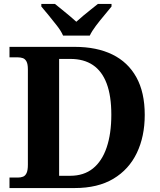

<svg xmlns="http://www.w3.org/2000/svg" viewBox="-20 -951 807 971"><path d="M28 0V-53H70Q85 -53 96.5 -57.5Q108 -62 114.5 -76Q121 -90 121 -118V-600Q121 -627 114 -640Q107 -653 95.5 -657Q84 -661 70 -661H28V-714H358Q469 -714 548 -675.5Q627 -637 669.5 -560.5Q712 -484 712 -370Q712 -261 672 -177.5Q632 -94 553.5 -47Q475 0 358 0ZM335 -62Q404 -62 450 -99Q496 -136 519.5 -205.5Q543 -275 543 -371Q543 -466 519.5 -528.5Q496 -591 450 -622Q404 -653 336 -653H279V-62ZM299 -771Q289 -794 268.5 -820.5Q248 -847 226.5 -873Q205 -899 189 -918V-931H258Q272 -920 291.5 -904Q311 -888 331 -871.5Q351 -855 366 -841Q381 -855 401 -871.5Q421 -888 441 -904Q461 -920 475 -931H544V-918Q529 -899 507 -873Q485 -847 465 -820.5Q445 -794 434 -771Z"/></svg>

Font: Noto Serif Tamil
Style: Bold
Weight: 700
Designer: Indian Type Foundry, Tom Grace, and the Monotype Design Team
Foundry: Monotype Imaging Inc.
Version: Version 2.003